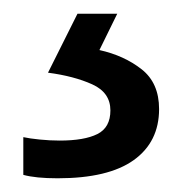

<svg xmlns="http://www.w3.org/2000/svg" viewBox="-20 -20 265 280"><path d="M212 139Q212 187 175 213.5Q138 240 64 240Q32 240 14 235V180Q23 182 38 183.5Q53 185 67 185Q103 185 122 175.5Q141 166 141 141Q141 115 114.5 103Q88 91 50 86L93 0H151L125 53Q161 61 186.5 81Q212 101 212 139Z"/></svg>

Font: Noto Sans Ugaritic
Style: Regular
Weight: 400
Designer: Monotype Design Team
Foundry: Monotype Imaging Inc.
Version: Version 2.001; ttfautohint (v1.8.4.7-5d5b)